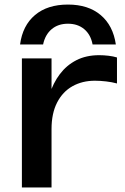

<svg xmlns="http://www.w3.org/2000/svg" viewBox="-20 -822 546 842"><path d="M76 -566H206V-360V0H76V-385ZM493 -570V-456Q471 -462 445 -465Q419 -468 396 -468Q341 -468 298 -444Q255 -420 230.5 -372.5Q206 -325 206 -256L176 -293Q180 -353 196.5 -405.5Q213 -458 242.5 -497Q272 -536 315 -558Q358 -580 415 -580Q435 -580 456 -577.5Q477 -575 493 -570ZM488 -627H386Q378 -670 349.5 -694Q321 -718 278 -718Q235 -718 206.5 -694Q178 -670 169 -627H68Q79 -710 133.5 -756Q188 -802 278 -802Q367 -802 421.5 -756Q476 -710 488 -627Z"/></svg>

Font: Bounded
Style: Regular
Weight: 400
Designer: Vlad Churkin
Version: Version 1.0